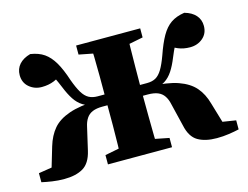

<svg xmlns="http://www.w3.org/2000/svg" viewBox="-75 -607 954 738"><g transform="rotate(-15 401.5 -238.0)"><path d="M9 0V-36L155 -59L50 -5L85 -123Q97 -163 119.5 -189.5Q142 -216 185 -231Q228 -246 297 -248L284 -232Q257 -238 238.5 -249.5Q220 -261 206.5 -281.5Q193 -302 181 -332Q172 -354 161.5 -375.5Q151 -397 137 -418L195 -383Q177 -371 155 -362Q133 -353 106 -353Q77 -353 56 -371Q35 -389 35 -419Q35 -444 50.5 -461.5Q66 -479 95 -487Q128 -482 149.5 -467Q171 -452 187.5 -424Q204 -396 219 -350Q231 -317 242.5 -298Q254 -279 268.5 -271Q283 -263 303 -263H388V-220H311Q287 -220 271.5 -213.5Q256 -207 247 -193.5Q238 -180 234 -161L213 -70Q202 -23 173 -6Q144 11 98 11Q73 11 50 7.5Q27 4 9 0ZM794 0Q777 4 753.5 7.5Q730 11 705 11Q659 11 630 -6Q601 -23 591 -70L569 -161Q565 -180 556 -193.5Q547 -207 531.5 -213.5Q516 -220 491 -220H414V-263H500Q521 -263 535 -271Q549 -279 560.5 -298Q572 -317 584 -350Q600 -396 616 -424Q632 -452 653.5 -467Q675 -482 708 -487Q737 -479 752.5 -461.5Q768 -444 768 -419Q768 -389 747 -371Q726 -353 696 -353Q670 -353 648.5 -362Q627 -371 608 -383L666 -418Q652 -397 641.5 -375.5Q631 -354 622 -332Q610 -302 596.5 -281.5Q583 -261 565 -249.5Q547 -238 519 -232L506 -248Q576 -246 618.5 -231Q661 -216 684 -189.5Q707 -163 718 -123L753 -5L648 -59L794 -36ZM327 0Q329 -24 330 -61Q331 -98 331 -140Q331 -182 331 -218V-262Q331 -295 331 -335Q331 -375 330 -412.5Q329 -450 327 -473H476Q474 -450 473.5 -412.5Q473 -375 472.5 -335Q472 -295 472 -262V-218Q472 -182 472.5 -140Q473 -98 473.5 -61Q474 -24 476 0ZM274 0V-37L366 -55H438L529 -37V0ZM274 -437V-473H529V-437L438 -419H366Z"/></g></svg>

Font: Source Serif 4 36pt
Style: Bold
Weight: 700
Designer: Frank Grießhammer
Foundry: Adobe Systems Incorporated
Version: Version 4.004;hotconv 1.0.116;makeotfexe 2.5.65601